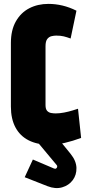

<svg xmlns="http://www.w3.org/2000/svg" viewBox="-20 -732 460 987"><path d="M175 -8V1L271 116Q275 120 274 125.5Q273 131 268.5 134Q264 137 257 134L149 88L107 179L224 225Q265 241 299.5 231Q334 221 354 194Q374 167 373 131Q372 95 343 59L295 0V-8ZM343 -534 373 -677Q337 -695 301 -703.5Q265 -712 229 -712Q174 -712 130.5 -689.5Q87 -667 61.5 -622Q36 -577 36 -511V-184Q36 -121 59.5 -77Q83 -33 127.5 -10.5Q172 12 234 12Q272 12 313 2.5Q354 -7 397 -23L381 -173Q372 -170 352.5 -164Q333 -158 310 -153.5Q287 -149 266 -149Q256 -149 243.5 -151Q231 -153 222.5 -162Q214 -171 214 -192V-494Q214 -520 223 -531.5Q232 -543 245 -546Q258 -549 269 -549Q292 -549 308 -545Q324 -541 343 -534Z"/></svg>

Font: Advent Pro Black
Style: Regular
Weight: 900
Version: Version 3.000